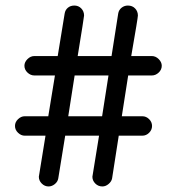

<svg xmlns="http://www.w3.org/2000/svg" viewBox="-20 -666 638 692"><path d="M120 -29 144 -177H69Q56 -177 45 -187.5Q34 -198 34 -212Q34 -226 45 -236.5Q56 -247 69 -247H154L178 -394H104Q90 -394 79 -404.5Q68 -415 68 -429Q68 -442 79 -453Q90 -464 104 -464H188L213 -617Q215 -630 224.5 -638Q234 -646 248 -646Q263 -646 273 -635.5Q283 -625 283 -610Q283 -605 260 -464H382L406 -617Q408 -630 418 -638Q428 -646 441 -646Q457 -646 467 -635.5Q477 -625 477 -610Q477 -602 453 -464H527Q541 -464 552 -453Q563 -442 563 -429Q563 -415 552 -404.5Q541 -394 527 -394H442L419 -247H493Q507 -247 517.5 -236.5Q528 -226 528 -212Q528 -198 517.5 -187.5Q507 -177 493 -177H408L384 -23Q382 -12 371.5 -3Q361 6 349 6Q334 6 323.5 -4.5Q313 -15 313 -29L337 -177H215L190 -23Q188 -11 177.5 -2.5Q167 6 155 6Q141 6 130.5 -4.5Q120 -15 120 -29ZM348 -247 371 -394H249L226 -247Z"/></svg>

Font: 寒蝉全圆体
Style: Regular
Weight: 400
Designer: Warren2060
      Designed by Motoya company      

      [Varela Round]
      Joe Prince(Latin component); Avraham Cornf
Foundry: ChillType
Version: Version 3.200